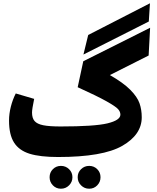

<svg xmlns="http://www.w3.org/2000/svg" viewBox="-20 -936 954 1169"><path d="M886 -805 488 -604 517 -723 893 -916ZM885 -598 649 -479Q731 -432 773.5 -389Q816 -346 829.5 -307Q843 -268 843 -222Q843 -116 724.5 -48Q606 20 334 20Q224 20 160 0Q96 -20 65.5 -68Q35 -116 35 -202Q35 -243 46 -286.5Q57 -330 76 -367L188 -334Q175 -271 175 -251Q175 -217 190.5 -199Q206 -181 243 -173.5Q280 -166 349 -166Q556 -166 634.5 -185Q713 -204 713 -238Q713 -256 698.5 -272Q684 -288 628 -319.5Q572 -351 453 -405L487 -563L894 -767ZM282 143Q282 114 302 94Q322 74 351 74Q380 74 400.5 94Q421 114 421 143Q421 172 400.5 192.5Q380 213 351 213Q322 213 302 192.5Q282 172 282 143ZM453 143Q453 114 473.5 94Q494 74 523 74Q552 74 572 94Q592 114 592 143Q592 172 572 192.5Q552 213 523 213Q494 213 473.5 192.5Q453 172 453 143Z"/></svg>

Font: FiraGO Heavy
Style: Regular
Weight: 900
Designer: bBox Type
Foundry: bBox Type GmbH
Version: Version 1.001